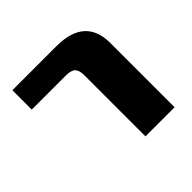

<svg xmlns="http://www.w3.org/2000/svg" viewBox="-137 -654 787 787"><g transform="rotate(-45 256.5 -260.0)"><path d="M31.2 -407.2V-519.5H286.1Q452.1 -519.5 452.1 -372.1V0H283.2V-353.5Q283.2 -383.8 271 -395.5Q258.8 -407.2 228.5 -407.2Z"/></g></svg>

Font: GenEi M Gothic v2 Heavy
Style: Regular
Weight: 800
Version: Version 2.0